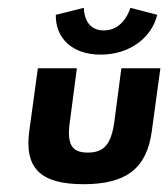

<svg xmlns="http://www.w3.org/2000/svg" viewBox="-20 -464 431 492"><path d="M77 -289 55 -128C42 -31 86 8 194 8C302 8 356 -31 369 -128L391 -289H291L273 -152C265 -95 247 -73 205 -73C163 -73 151 -95 159 -152L177 -289ZM314 -444C314 -444 299 -386 246 -386C193 -386 195 -444 195 -444L123 -426C122 -366 165 -324 238 -324C311 -324 368 -366 383 -426Z"/></svg>

Font: Hussar Tani
Style: Kurs
Weight: 700
Foundry: Cannot Into Space Fonts
Version: Version 0.92